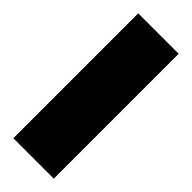

<svg xmlns="http://www.w3.org/2000/svg" viewBox="-191 -574 598 598"><g transform="rotate(45 108.0 -275.0)"><path d="M19 0V-550H197V0Z"/></g></svg>

Font: Georama ExtraCondensed Black
Style: Regular
Weight: 900
Width: 2
Designer: Jean-Baptiste Levee
Foundry: Production Type
Version: Version 1.000